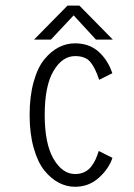

<svg xmlns="http://www.w3.org/2000/svg" viewBox="-20 -670 490 700"><path d="M391.5 -525.5H330L248.5 -614L165.5 -525.5H104L226 -649.5H269.5ZM390 -94.5Q377 -55 340.5 -22Q304 11 253.5 11Q223 11 194.5 -3.8Q166 -18.5 141.8 -48.5Q117.5 -78.5 102.8 -130.8Q88 -183 88 -251Q88 -319.5 102.8 -372Q117.5 -424.5 142 -454Q166.5 -483.5 194.5 -497.8Q222.5 -512 253.5 -512Q305.5 -512 339.5 -481.5Q373.5 -451 389.5 -403L341.5 -379Q326.5 -424.5 308.5 -445Q290.5 -465.5 254 -465.5Q207 -465.5 175 -411.2Q143 -357 143 -251Q143 -146 175.2 -90.8Q207.5 -35.5 254 -35.5Q273 -35.5 288 -42.8Q303 -50 313 -63.2Q323 -76.5 328.8 -89.5Q334.5 -102.5 340 -119.5Z"/></svg>

Font: League Mono Condensed UltraLight
Style: Regular
Weight: 200
Width: 1
Designer: Tyler Finck
Foundry: The League of Moveable Type / Tyler Finck
Version: Version 2.210